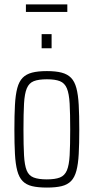

<svg xmlns="http://www.w3.org/2000/svg" viewBox="-20 -839 423 867"><path d="M192 8Q151 8 124.5 1.5Q98 -5 82 -21.5Q66 -38 58 -68Q50 -98 47.5 -143.5Q45 -189 45 -254Q45 -319 47.5 -365Q50 -411 58 -441Q66 -471 82 -487.5Q98 -504 124.5 -511Q151 -518 192 -518Q232 -518 258.5 -511Q285 -504 301 -487.5Q317 -471 325 -441Q333 -411 335.5 -365Q338 -319 338 -254Q338 -189 335.5 -143.5Q333 -98 325 -68Q317 -38 301 -21.5Q285 -5 258.5 1.5Q232 8 192 8ZM191 -29Q229 -29 250.5 -37.5Q272 -46 282 -69.5Q292 -93 294.5 -137.5Q297 -182 297 -254Q297 -326 294.5 -371Q292 -416 282 -440Q272 -464 250.5 -472.5Q229 -481 192 -481Q154 -481 132.5 -472.5Q111 -464 101 -440Q91 -416 88.5 -371Q86 -326 86 -254Q86 -182 88.5 -137.5Q91 -93 100.5 -69.5Q110 -46 132 -37.5Q154 -29 191 -29ZM168 -621V-685H213V-621ZM97 -785V-819H284V-785Z"/></svg>

Font: Saira ExtraCondensed ExtraLight
Style: Regular
Weight: 250
Width: 2
Designer: Hector Gatti with collaboration of the Omnibus-Type team
Foundry: Omnibus-Type
Version: Version 1.101